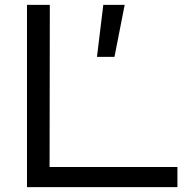

<svg xmlns="http://www.w3.org/2000/svg" viewBox="-20 -770 765 790"><path d="M91 -750V0H710V-83H184L185 -750ZM379 -536H451L493 -750H405Z"/></svg>

Font: Bounded Light
Style: Regular
Weight: 300
Designer: Vlad Churkin
Version: Version 3.0